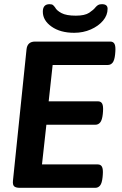

<svg xmlns="http://www.w3.org/2000/svg" viewBox="-20 -899 586 919"><path d="M335 -742Q269 -742 227 -771.5Q185 -801 185 -843Q185 -879 217 -879Q229 -879 234 -874.5Q239 -870 244 -863Q251 -849 274 -836.5Q297 -824 343 -824Q386 -824 407 -838Q428 -852 437 -864Q443 -871 449.5 -875Q456 -879 468 -879Q495 -879 495 -857Q495 -826 473 -800Q451 -774 414.5 -758Q378 -742 335 -742ZM75 0Q56 0 48 -7Q40 -14 42 -34L107 -663Q111 -700 148 -700H508Q522 -700 528 -689Q534 -678 532 -651L531 -639Q528 -610 519 -599Q510 -588 496 -588H232L213 -414H449Q463 -414 469 -403Q475 -392 473 -365L472 -353Q469 -325 460 -313.5Q451 -302 437 -302H202L181 -112H448Q462 -112 468 -101Q474 -90 472 -63L471 -51Q468 -22 459 -11Q450 0 436 0Z"/></svg>

Font: Asap SemiBold
Style: Italic
Weight: 600
Italic angle: -6°
Designer: Pablo Cosgaya
Foundry: Omnibus-Type
Version: Version 3.001; ttfautohint (v1.8.3)